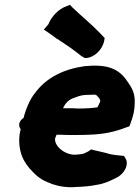

<svg xmlns="http://www.w3.org/2000/svg" viewBox="-20 -765 580 798"><path d="M66 -228C58 -198 58 -167 65 -137C72 -107 85 -87 102 -66V-65H103C122 -44 142 -22 177 -8C203 4 234 12 269 13H282C291 13 294 12 298 12C327 11 354 9 383 3C412 -1 438 -13 463 -26C497 -41 519 -84 500 -109L495 -117L485 -118C466 -120 452 -121 435 -125C417 -131 390 -136 370 -141L359 -144L349 -137C345 -134 339 -132 329 -127C324 -125 302 -122 293 -122H291C247 -122 205 -159 209 -190C211 -194 212 -198 215 -205H233C245 -204 257 -204 270 -204H300C314 -204 331 -204 349 -205C412 -207 457 -217 506 -236L518 -240L522 -251C534 -283 540 -307 540 -340C541 -376 529 -399 512 -423C496 -448 478 -466 452 -478C418 -494 372 -494 332 -490C245 -478 172 -442 126 -379C104 -353 86 -308 78 -275C61 -264 53 -245 66 -228ZM162 -642 183 -628C195 -620 205 -612 216 -604H217C240 -589 279 -563 299 -547L317 -533L332 -524H339C372 -526 406 -559 413 -595L415 -607L398 -625C363 -662 314 -702 280 -735L271 -745L256 -739C224 -728 194 -697 181 -664ZM242 -315C252 -338 267 -352 290 -359L292 -360H293C313 -368 324 -371 354 -371H356C381 -372 377 -373 388 -362C397 -352 399 -345 394 -337L393 -336C393 -335 389 -326 385 -319C368 -316 333 -314 308 -314C300 -314 294 -314 287 -315Z"/></svg>

Font: Hussar Pisanka
Style: BlkKur
Weight: 700
Designer: Robert Jablonski
Foundry: Cannot Into Space Fonts
Version: Version 1.070